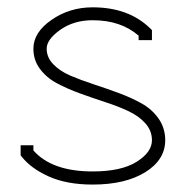

<svg xmlns="http://www.w3.org/2000/svg" viewBox="-20 -493 504 522"><path d="M70.8 -84Q121.1 -26.9 231.9 -26.9Q309.6 -26.9 351.3 -53Q393.1 -79.1 393.1 -111.8Q393.1 -137.7 375.2 -157.7Q357.4 -177.7 329.1 -190.9Q300.8 -204.1 266.4 -215.3Q231.9 -226.6 197.5 -239Q163.1 -251.5 134.8 -266.6Q106.4 -281.7 88.6 -305.7Q70.8 -329.6 70.8 -360.8Q70.8 -404.8 120.1 -439Q169.4 -473.1 231.9 -473.1Q329.6 -473.1 388.2 -416L393.1 -411.1V-383.8H356.9V-396Q308.6 -438 231.9 -438Q180.7 -438 143.8 -411.9Q106.9 -385.7 106.9 -360.8Q106.9 -336.9 124.8 -318.4Q142.6 -299.8 170.9 -287.6Q199.2 -275.4 233.6 -264.2Q268.1 -252.9 302.5 -240.2Q336.9 -227.5 365.2 -211.7Q393.6 -195.8 411.4 -170.2Q429.2 -144.5 429.2 -111.8Q429.2 -58.6 375 -24.9Q320.8 8.8 231.9 8.8Q162.1 8.8 113.3 -12.9Q64.5 -34.7 39.1 -66.9L36.1 -70.8V-98.1H70.8Z"/></svg>

Font: RawengulkPcs
Style: Regular
Weight: 400
Version: Version 0.92